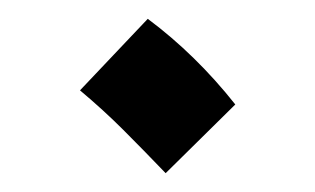

<svg xmlns="http://www.w3.org/2000/svg" viewBox="-20 -392 335 204"><path d="M65 -296 137 -372Q188 -334 230 -281L156 -208Q132 -233 111 -254Q90 -275 65 -296Z"/></svg>

Font: Noto Sans Arabic
Style: Regular
Weight: 400
Designer: Nadine Chahine
Foundry: Monotype Imaging Inc.
Version: Version 1.001